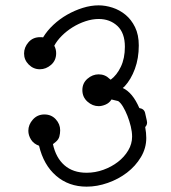

<svg xmlns="http://www.w3.org/2000/svg" viewBox="-20 -687 640 718"><path d="M190 -488Q190 -461 171 -444.5Q152 -428 129 -428Q105 -428 87.5 -445.5Q70 -463 70 -487Q70 -510 86.5 -529Q103 -548 130 -548Q140 -548 141 -547Q156 -572 179.5 -594Q203 -616 231 -632Q259 -648 289.5 -657.5Q320 -667 349 -667Q374 -667 400.5 -658.5Q427 -650 449 -632Q471 -614 485 -585.5Q499 -557 499 -517Q499 -469 484.5 -429.5Q470 -390 446 -364L439 -358Q476 -341 501 -283Q520 -280 523 -263L529 -236Q529 -234 529.5 -232.5Q530 -231 530 -229Q530 -219 523 -212Q525 -201 526 -190.5Q527 -180 527 -171Q527 -133 507 -99.5Q487 -66 455 -41.5Q423 -17 383 -3Q343 11 304 11Q237 11 190 -29.5Q143 -70 126 -142Q106 -149 96 -165Q86 -181 86 -198Q86 -221 103 -240Q120 -259 146 -259Q172 -259 188.5 -241Q205 -223 205 -200Q205 -188 202 -176.5Q199 -165 188 -156L178 -148Q189 -97 221 -69Q253 -41 304 -41Q336 -41 366.5 -52Q397 -63 421 -81.5Q445 -100 459.5 -124.5Q474 -149 474 -176Q474 -194 469 -214.5Q464 -235 456.5 -254Q449 -273 440 -288Q431 -303 422 -309L397 -315Q389 -302 375 -296Q361 -290 349 -290Q326 -290 307 -307Q288 -324 288 -350Q288 -376 307 -392.5Q326 -409 349 -409Q373 -409 390 -392L394 -389Q417 -406 432 -437.5Q447 -469 447 -512Q447 -564 419 -590Q391 -616 349 -616Q325 -616 299.5 -607.5Q274 -599 251.5 -585Q229 -571 211 -553Q193 -535 183 -516Q190 -503 190 -488Z"/></svg>

Font: Nelagoney
Style: Regular
Weight: 400
Designer: Kanati
Foundry: Kanati and Michael Everson
Version: Version 2.000